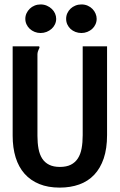

<svg xmlns="http://www.w3.org/2000/svg" viewBox="-20 -832 540 866"><path d="M37.1 0ZM37.1 -623H155.8Q157.7 -621.6 158 -620.6Q158.2 -619.6 158.2 -618.2Q158.2 -616.2 157 -614Q155.8 -611.8 154.3 -608.4Q152.8 -605 151.1 -600.1Q149.4 -595.2 148.9 -587.9V-219.2Q148.9 -187 153.8 -160.9Q158.7 -134.8 170.4 -116.7Q182.1 -98.6 201.7 -88.9Q221.2 -79.1 250 -79.1Q279.8 -79.1 299.6 -89.1Q319.3 -99.1 331.3 -117.7Q343.3 -136.2 348.1 -162.6Q353 -189 353 -222.2V-623H462.9V-223.1Q462.9 -162.1 447.8 -117.4Q432.6 -72.8 404.8 -43.5Q377 -14.2 337.4 0Q297.9 14.2 249 14.2Q196.8 14.2 157.2 -2Q117.7 -18.1 90.8 -48.3Q64 -78.6 50.5 -122.1Q37.1 -165.5 37.1 -220.2ZM163.1 -812Q178.2 -812 191.2 -806.4Q204.1 -800.8 213.6 -791.7Q223.1 -782.7 228.3 -771Q233.4 -759.3 233.4 -747.1Q233.4 -733.9 227.8 -722.2Q222.2 -710.4 212.6 -701.9Q203.1 -693.4 190.2 -688.2Q177.2 -683.1 163.1 -683.1Q148.9 -683.1 136.2 -688.2Q123.5 -693.4 114.3 -701.9Q105 -710.4 99.6 -722.2Q94.2 -733.9 94.2 -747.1Q94.2 -760.3 99.6 -772Q105 -783.7 114.3 -792.7Q123.5 -801.8 136.2 -806.9Q148.9 -812 163.1 -812ZM347.2 -812Q362.8 -812 375.5 -806.4Q388.2 -800.8 397.2 -791.5Q406.2 -782.2 411.1 -770.5Q416 -758.8 416 -747.1Q416 -733.9 410.6 -722.2Q405.3 -710.4 396 -701.9Q386.7 -693.4 374 -688.2Q361.3 -683.1 347.2 -683.1Q333 -683.1 320.3 -688Q307.6 -692.9 298.3 -701.4Q289.1 -710 283.7 -721.7Q278.3 -733.4 278.3 -747.1Q278.3 -760.7 283.7 -772.5Q289.1 -784.2 298.3 -793Q307.6 -801.8 320.3 -806.9Q333 -812 347.2 -812Z"/></svg>

Font: InconsolataGo
Style: Bold
Weight: 700
Designer: Raph Levien, Kirill Tkachev(cyreal.org)
Foundry: Raph Levien, Kirill Tkachev(cyreal.org)
Version: Version 1.015; ttfautohint (v0.92) -l 8 -r 50 -G 200 -x 14 -